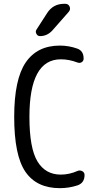

<svg xmlns="http://www.w3.org/2000/svg" viewBox="-20 -980 540 1010"><path d="M317.4 -960H323.2Q339.8 -960 346.2 -945.3Q352.5 -930.7 341.8 -918L255.9 -820.3Q228.5 -790 190.4 -790Q177.7 -790 171.4 -802.2Q165 -814.5 171.9 -824.2L228.5 -912.1Q259.8 -960 317.4 -960ZM294.9 9.8Q172.9 9.8 113.8 -76.2Q54.7 -162.1 54.7 -365.2Q54.7 -562.5 115.2 -651.4Q175.8 -740.2 294.9 -740.2Q341.8 -740.2 385.7 -724.6Q419.9 -712.9 419.9 -671.9Q419.9 -659.2 409.7 -652.8Q399.4 -646.5 386.7 -651.4Q343.8 -668 299.8 -668Q134.8 -668 134.8 -365.2Q134.8 -201.2 176.8 -131.3Q218.8 -61.5 299.8 -61.5Q344.7 -61.5 388.7 -81.1Q400.4 -85.9 412.6 -79.6Q424.8 -73.2 424.8 -59.6Q424.8 -17.6 387.7 -4.9Q342.8 9.8 294.9 9.8Z"/></svg>

Font: Rounded Mgen+ 1m regular
Style: Regular
Weight: 400
Designer: [Source Han Sans]
Ryoko NISHIZUKA  (kana & ideographs); Paul D. Hunt (Latin, Greek & Cyrillic); Wenlong ZHANG  (bopomofo
Version: Version 1.059.20150602